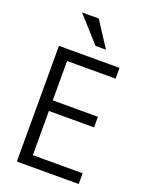

<svg xmlns="http://www.w3.org/2000/svg" viewBox="-172 -1036 867 1123"><g transform="rotate(20 261.0 -475.0)"><path d="M78 0V-720H153V0ZM120 0V-67H463V0ZM120 -342V-408H434V-342ZM120 -653V-720H455V-653ZM279 -793 138 -950H242L344 -793Z"/></g></svg>

Font: Instrument Sans SemiCondensed
Style: Regular
Weight: 400
Width: 4
Designer: Rodrigo Fuenzalida
Foundry: fragTYPE
Version: Version 1.000;gftools[0.9.28]